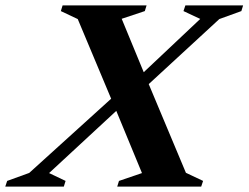

<svg xmlns="http://www.w3.org/2000/svg" viewBox="-86 -690 920 710"><path d="M439 -50 344 -280 95.5 -50 156.5 -21 150 0H-66.5L-59.5 -21L22 -50.5L325 -325L201.5 -619.5L139 -649L145.5 -670H456L449.5 -649L364 -620.5L445.5 -423L654.5 -620L592.5 -649L599.5 -670H813L806.5 -649L725 -619.5L464 -379L601.5 -51L665 -21L658 0H347.5L354 -21Z"/></svg>

Font: Newsreader Text
Style: Bold Italic
Weight: 700
Italic angle: -17°
Designer: Hugues Gentile
Foundry: Production Type
Version: Version 1.001